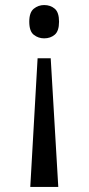

<svg xmlns="http://www.w3.org/2000/svg" viewBox="-20 -561 351 761"><path d="M181 -330 211 180H100L129 -330ZM155 -541Q180 -541 197 -526.5Q214 -512 214 -475Q214 -438 197 -423.5Q180 -409 155 -409Q132 -409 114 -423Q96 -437 96 -475Q96 -512 114 -526.5Q132 -541 155 -541Z"/></svg>

Font: Noto Serif SemiCondensed
Style: Regular
Weight: 400
Width: 4
Designer: Monotype Design Team
Foundry: Monotype Imaging Inc.
Version: Version 2.013